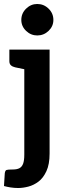

<svg xmlns="http://www.w3.org/2000/svg" viewBox="-41 -763 338 964"><path d="M50 181Q30 181 11.5 178Q-7 175 -21 171L-17 107Q-15 93 -8.5 90.5Q-2 88 23 88Q44 88 56.5 81.5Q69 75 75 59Q81 43 81 13V-514H208V8Q208 62 192 96.5Q176 131 152 149Q128 167 101 174Q74 181 50 181ZM105 -514 93 -413 35 -425Q22 -428 14 -435Q6 -442 6 -456V-514ZM146 -585Q114 -585 90 -608Q66 -631 66 -663Q66 -696 90 -719.5Q114 -743 146 -743Q179 -743 203 -719.5Q227 -696 227 -663Q227 -631 203 -608Q179 -585 146 -585Z"/></svg>

Font: Aleo
Style: Bold
Weight: 700
Designer: Alessio Laiso
Foundry: Alessio Laiso
Version: Version 2.001;gftools[0.9.29]